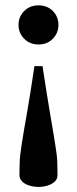

<svg xmlns="http://www.w3.org/2000/svg" viewBox="-20 -466 296 736"><path d="M54.5 203.5 55.5 157.5Q55.5 144 57.8 126Q60 108 63.5 84.5Q67 61 72.2 31.2Q77.5 1.5 83.8 -35Q90 -71.5 97.2 -115.8Q104.5 -160 112 -212.5H143Q151 -160 158 -115.8Q165 -71.5 171.2 -35Q177.5 1.5 182.5 31.2Q187.5 61 191.2 84.5Q195 108 197.2 126Q199.5 144 199.5 157.5L200.5 203.5Q201 219.5 190.2 229.8Q179.5 240 162.8 245.2Q146 250.5 127.5 250.5Q109 250.5 92.2 245.2Q75.5 240 65 229.8Q54.5 219.5 54.5 203.5ZM127.5 -295.5Q94.5 -295.5 72.8 -317.5Q51 -339.5 51 -370.5Q51 -402 72.8 -423.8Q94.5 -445.5 127.5 -445.5Q161 -445.5 182.5 -423.8Q204 -402 204 -370.5Q204 -339.5 182.5 -317.5Q161 -295.5 127.5 -295.5Z"/></svg>

Font: Newsreader 24pt SemiBold
Style: Regular
Weight: 600
Designer: Hugues Gentile
Foundry: Production Type
Version: Version 1.003